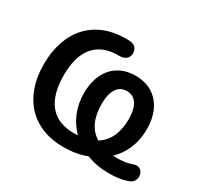

<svg xmlns="http://www.w3.org/2000/svg" viewBox="-151 -908 1159 1111"><g transform="rotate(30 428.5 -352.5)"><path d="M391 10C447 10 499 1 546 -17C591 1 640 10 692 10C743 10 787 4 824 -11C882 -34 859 -131 793 -106C764 -95 729 -90 696 -90L666 -91C724 -147 759 -225 759 -321C759 -459 684 -557 549 -557C413 -557 339 -459 339 -321C339 -226 374 -148 431 -91L403 -90C260 -90 186 -180 186 -353C186 -508 250 -597 375 -608C384 -609 401 -609 412 -609C438 -609 469 -623 470 -659C471 -689 454 -711 420 -714C408 -715 401 -715 392 -715C187 -715 54 -580 54 -348C54 -129 182 10 391 10ZM459 -318C459 -410 493 -455 549 -455C605 -455 639 -410 639 -318C639 -227 608 -161 548 -124C488 -161 459 -226 459 -318Z"/></g></svg>

Font: SN Pro SemiBold
Style: Regular
Weight: 600
Designer: Tobias Whetton
Foundry: Supernotes
Version: Version 1.003;Glyphs 3.3 (3324)